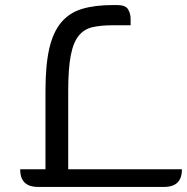

<svg xmlns="http://www.w3.org/2000/svg" viewBox="-20 -740 740 760"><path d="M443 -720Q477 -720 487 -703Q497 -686 497 -666V-640H427Q380 -640 346.5 -632.5Q313 -625 291.5 -598.5Q270 -572 260 -520Q250 -468 250 -380V-70H700Q700 -48 694 -34.5Q688 -21 678 -13.5Q668 -6 655.5 -3Q643 0 630 0H130Q117 0 104.5 -3Q92 -6 82 -13.5Q72 -21 66 -34.5Q60 -48 60 -70H160V-380Q160 -482 175 -547.5Q190 -613 222.5 -651.5Q255 -690 305.5 -705Q356 -720 427 -720Z"/></svg>

Font: Warnes
Style: Regular
Weight: 400
Designer: Eduardo Rodriguez Tunni
Foundry: Eduardo Rodriguez Tunni
Version: Version 1.001